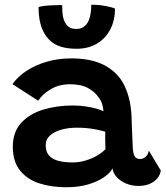

<svg xmlns="http://www.w3.org/2000/svg" viewBox="-20 -780 698 809"><path d="M258.5 9Q196.5 9 145.5 -7.5Q94.5 -24 64.2 -61.8Q34 -99.5 34 -161.5Q34 -223.5 68.8 -261.8Q103.5 -300 161 -317.8Q218.5 -335.5 287 -335.5Q315 -335.5 341.5 -331.5Q368 -327.5 388 -321.8Q408 -316 416 -311Q415 -325.5 410.5 -341Q406 -356.5 397 -367.5Q381 -392 351.8 -408.5Q322.5 -425 276 -425Q228.5 -425 193.5 -404Q158.5 -383 141 -355.5L32.5 -425.5Q55 -457.5 92.5 -482Q130 -506.5 178 -520.2Q226 -534 280 -534Q367 -534 422 -504Q477 -474 503 -422Q515.5 -396.5 523.5 -366Q531.5 -335.5 534 -294Q535.5 -255.5 536.5 -224.5Q537.5 -193.5 539 -168Q540 -131.5 547.8 -120.8Q555.5 -110 569 -110Q583.5 -110 594 -119.5Q604.5 -129 607 -145.5L657.5 -61.5Q653 -32 627 -14.2Q601 3.5 563.5 3.5Q535 3.5 511 -6.8Q487 -17 471.8 -33.8Q456.5 -50.5 454 -70.5Q445 -52 418.5 -33.5Q392 -15 351.5 -3Q311 9 258.5 9ZM286.5 -95.5Q313 -95.5 340 -103.5Q367 -111.5 389.2 -124.5Q411.5 -137.5 424.5 -151.5Q423.5 -172.5 423.2 -191.5Q423 -210.5 423.5 -225Q411.5 -229.5 377.2 -235.8Q343 -242 303.5 -242Q268.5 -242 238.8 -233.8Q209 -225.5 190.8 -209.2Q172.5 -193 172.5 -168.5Q172.5 -140.5 186.8 -124.5Q201 -108.5 226.8 -102Q252.5 -95.5 286.5 -95.5ZM464.5 -744Q464.5 -694.5 444.8 -656.2Q425 -618 388.5 -596.2Q352 -574.5 302.5 -574.5Q228 -574.5 191.8 -608.2Q155.5 -642 146 -701Q142.5 -722.5 142.5 -750.5Q154.5 -754 172.5 -755.8Q190.5 -757.5 209.5 -758Q228.5 -758.5 242 -758.5Q242 -744.5 242.8 -732Q243.5 -719.5 245.5 -709.5Q250.5 -686 263.5 -672Q276.5 -658 302 -658Q323 -658 337 -670Q351 -682 357.8 -705Q364.5 -728 364.5 -760Q396.5 -760 423.5 -755Q450.5 -750 464.5 -744Z"/></svg>

Font: Grandstander Thin SemiBold
Style: Regular
Weight: 600
Version: Version 1.200